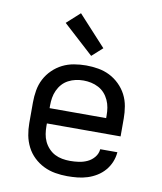

<svg xmlns="http://www.w3.org/2000/svg" viewBox="-86 -838 772 916"><g transform="rotate(10 300.0 -380.5)"><path d="M302 8Q273 8 243.5 3Q214 -2 187.5 -15Q161 -28 139.5 -48.5Q118 -69 104.5 -95.5Q91 -122 85.5 -151Q80 -180 80 -210V-310Q80 -339 85 -368.5Q90 -398 103.5 -424Q117 -450 138.5 -471Q160 -492 186 -505Q212 -518 241.5 -523Q271 -528 300 -528Q329 -528 358.5 -523Q388 -518 414 -505Q440 -492 461.5 -471Q483 -450 496.5 -424Q510 -398 515 -368.5Q520 -339 520 -310V-223H163V-210Q163 -191 166 -172Q169 -153 177 -136Q185 -119 198.5 -104.5Q212 -90 228.5 -81.5Q245 -73 264 -69.5Q283 -66 302 -66Q324 -66 345 -69Q366 -72 385.5 -81Q405 -90 419 -107Q433 -124 435 -146H518Q516 -121 506.5 -98Q497 -75 481 -56.5Q465 -38 444 -25Q423 -12 399.5 -4.5Q376 3 351.5 5.5Q327 8 302 8ZM163 -297H437V-310Q437 -329 434 -347.5Q431 -366 423 -383.5Q415 -401 402.5 -415Q390 -429 373 -438Q356 -447 337.5 -451Q319 -455 300 -455Q281 -455 262.5 -451Q244 -447 227 -438Q210 -429 197.5 -415Q185 -401 177 -383.5Q169 -366 166 -347.5Q163 -329 163 -310ZM315 -577 168 -711 232 -769 366 -623Z"/></g></svg>

Font: Zed Sans Extended
Style: Regular
Weight: 400
Width: 7
Designer: Belleve Invis
Foundry: Belleve Invis
Version: Version 1.0.0; ttfautohint (v1.8.4)